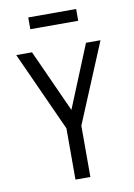

<svg xmlns="http://www.w3.org/2000/svg" viewBox="-88 -843 626 900"><g transform="rotate(-10 225.0 -393.5)"><path d="M197 0V-244L25 -623H100L235 -325L357 -623H426L268 -244V0ZM111 -731V-787H339V-731Z"/></g></svg>

Font: Inconsolata SemiCondensed
Style: Regular
Weight: 400
Width: 4
Monospace: yes
Designer: Raph Levien, Cyreal, Brenton Simpson
Foundry: Raph Levien, Cyreal, Google
Version: Version 3.001; ttfautohint (v1.8.2.53-6de2)